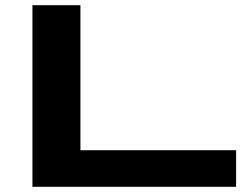

<svg xmlns="http://www.w3.org/2000/svg" viewBox="-20 -720 962 740"><path d="M105 0V-700H290V-141H890V0Z"/></svg>

Font: Georama ExtraExtended SemiBold
Style: Regular
Weight: 600
Width: 8
Designer: Jean-Baptiste Levee
Foundry: Production Type
Version: Version 1.000